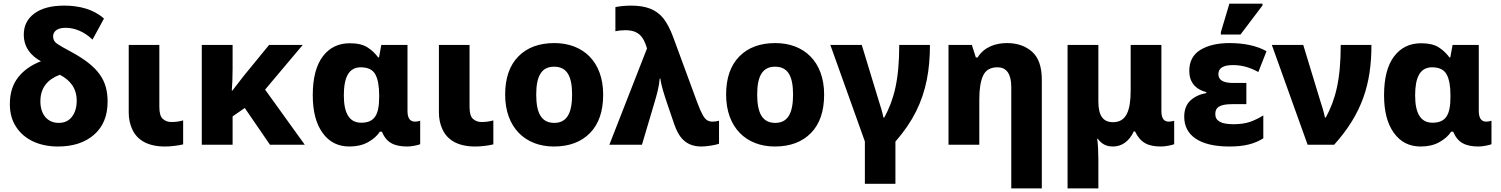

<svg xmlns="http://www.w3.org/2000/svg" viewBox="-20 -796 8254 1056"><path d="M298.8 9.8C382.3 9.8 448.7 -12.2 498 -55.7C547.4 -99.1 571.8 -159.7 571.8 -236.8C571.8 -355 521.5 -429.7 369.1 -512.2C335 -530.3 310.1 -544.4 294.9 -554.7C279.8 -564.9 272 -578.1 272 -595.2C272 -620.1 290.5 -643.1 340.8 -643.1C389.2 -643.1 442.4 -623 488.8 -578.1L551.8 -693.8C495.6 -744.6 417 -765.1 333 -765.1C263.2 -765.1 208.5 -751 169.4 -722.2C130.4 -693.4 110.8 -654.8 110.8 -606C110.8 -537.1 147.9 -490.7 205.1 -459C152.8 -439 111.3 -410.2 80.6 -371.6C49.8 -333 34.2 -283.7 34.2 -223.1C34.2 -174.8 45.4 -133.3 68.4 -98.6C113.3 -28.3 196.8 9.8 298.8 9.8ZM303.2 -120.1C241.2 -120.1 202.1 -166 202.1 -238.8C202.1 -313.5 242.2 -359.9 309.1 -384.8C366.2 -355.5 401.9 -310.1 401.9 -242.2C401.9 -206.5 393.6 -177.7 376.5 -154.8C359.4 -131.8 335 -120.1 303.2 -120.1Z M887.2 9.8C903.3 9.8 920.9 8.8 939.9 6.3C959 3.9 974.6 1.5 987.3 -2V-133.8C964.4 -127.4 946.3 -125 922.4 -125C904.3 -125 888.7 -130.4 876 -141.6C862.8 -152.8 856.4 -174.8 856.4 -208V-548.8H688V-176.8C688 -143.6 694.3 -112.8 707.5 -84.5C733.4 -27.8 790 9.8 887.2 9.8Z M1460 -548.8 1323.2 -381.8C1297.9 -350.1 1276.4 -320.8 1258.3 -297.9H1254.9C1257.3 -329.6 1259.3 -370.1 1259.3 -417V-548.8H1089.8V0H1259.3V-155.8L1326.2 -202.1L1464.8 0H1656.2L1438 -303.2L1645 -548.8Z M1901.4 9.8C1941.4 9.8 1975.6 2 2004.4 -14.2C2033.2 -30.3 2054.7 -49.3 2069.3 -71.8H2080.1C2093.3 -41 2110.8 -20 2132.8 -8.3C2154.3 3.9 2183.6 9.8 2220.2 9.8C2231 9.8 2244.1 8.3 2259.8 5.4C2275.4 2.4 2285.6 -0.5 2291 -2.9V-131.8C2285.6 -129.4 2270 -127 2262.2 -127C2240.7 -127 2221.2 -139.6 2221.2 -185.1V-548.8H2077.1L2064.5 -480H2060.1C2043.9 -502 2024.4 -520.5 2001 -535.6C1977.1 -550.8 1944.8 -558.1 1904.3 -558.1C1841.3 -558.1 1792 -534.2 1755.4 -485.8C1718.8 -437.5 1700.2 -366.2 1700.2 -272C1700.2 -183.6 1718.3 -114.3 1754.4 -64.9C1790 -15.1 1839.4 9.8 1901.4 9.8ZM1966.3 -121.1C1902.8 -121.1 1871.1 -170.9 1871.1 -271C1871.1 -371.1 1898.4 -425.8 1964.4 -425.8C2003.9 -425.8 2030.3 -412.6 2044.4 -386.7C2058.6 -360.4 2065.4 -322.3 2065.4 -272.9V-263.2C2065.4 -164.1 2040 -121.1 1966.3 -121.1Z M2593.3 9.8C2609.4 9.8 2627 8.8 2646 6.3C2665 3.9 2680.7 1.5 2693.4 -2V-133.8C2670.4 -127.4 2652.3 -125 2628.4 -125C2610.4 -125 2594.7 -130.4 2582 -141.6C2568.8 -152.8 2562.5 -174.8 2562.5 -208V-548.8H2394V-176.8C2394 -143.6 2400.4 -112.8 2413.6 -84.5C2439.5 -27.8 2496.1 9.8 2593.3 9.8Z M3297.4 -275.9C3297.4 -458 3185.5 -559.1 3029.3 -559.1C2945.3 -559.1 2879.4 -534.7 2831.1 -485.8C2782.7 -436.5 2758.3 -366.7 2758.3 -275.9C2758.3 -93.3 2870.1 9.8 3026.4 9.8C3110.4 9.8 3176.8 -15.1 3225.1 -64.5C3273.4 -113.8 3297.4 -184.1 3297.4 -275.9ZM2929.2 -275.9C2929.2 -377.4 2958.5 -429.2 3027.3 -429.2C3098.1 -429.2 3126.5 -377.4 3126.5 -275.9C3126.5 -173.8 3098.1 -120.1 3028.3 -120.1C2958 -120.1 2929.2 -173.8 2929.2 -275.9Z M3838.4 9.8C3864.7 9.8 3917.5 2 3934.6 -5.9V-131.8C3921.4 -128.4 3909.2 -127 3898.4 -127C3887.7 -127 3878.4 -129.4 3870.1 -134.3C3853.5 -143.6 3838.4 -169.9 3815.4 -231L3683.6 -588.9C3667 -634.3 3648.4 -669.9 3628.4 -695.3C3587.4 -745.6 3531.2 -765.1 3448.7 -765.1C3434.6 -765.1 3419.4 -764.2 3402.8 -762.7C3385.7 -760.7 3373 -758.8 3364.7 -756.8V-624C3380.4 -627.9 3403.8 -629.9 3419.4 -629.9C3470.2 -629.9 3508.3 -613.8 3529.8 -555.2L3538.6 -529.8L3331.5 0H3510.7L3579.6 -231.9C3592.8 -276.4 3604.5 -317.4 3608.4 -363.8H3612.3C3616.7 -324.2 3632.8 -276.9 3648.4 -230L3687.5 -115.2C3711.4 -45.4 3748 9.8 3838.4 9.8Z M4512.7 -275.9C4512.7 -458 4400.9 -559.1 4244.6 -559.1C4160.6 -559.1 4094.7 -534.7 4046.4 -485.8C3998 -436.5 3973.6 -366.7 3973.6 -275.9C3973.6 -93.3 4085.4 9.8 4241.7 9.8C4325.7 9.8 4392.1 -15.1 4440.4 -64.5C4488.8 -113.8 4512.7 -184.1 4512.7 -275.9ZM4144.5 -275.9C4144.5 -377.4 4173.8 -429.2 4242.7 -429.2C4313.5 -429.2 4341.8 -377.4 4341.8 -275.9C4341.8 -173.8 4313.5 -120.1 4243.7 -120.1C4173.3 -120.1 4144.5 -173.8 4144.5 -275.9Z M4904.8 214.8V-17.1C4953.1 -72.3 4990.7 -127.9 5018.6 -183.6C5073.7 -294.9 5094.7 -411.6 5094.7 -548.8H4925.8C4925.8 -356 4896.5 -247.1 4843.8 -149.9H4838.9C4836.4 -162.6 4832.5 -178.2 4827.1 -196.8C4821.8 -214.8 4816.9 -230 4813 -242.2L4719.7 -548.8H4546.9L4736.8 -18.1V214.8Z M5710 240.2V-357.9C5710 -428.7 5691.9 -480 5656.2 -511.7C5620.1 -543.5 5574.2 -559.1 5518.1 -559.1C5453.1 -559.1 5391.6 -536.1 5356.9 -480H5347.2L5325.2 -548.8H5196.8V0H5366.2V-250C5366.2 -306.6 5373 -350.1 5387.2 -380.4C5401.4 -410.6 5427.2 -425.8 5465.8 -425.8C5518.1 -425.8 5542 -386.7 5542 -316.9V240.2Z M6021 240.2V84C6021 65.9 6020.5 45.4 6019.5 21.5C6018.1 -2.4 6016.6 -20.5 6014.6 -33.2H6017.6C6037.6 -5.4 6063 9.8 6101.6 9.8C6149.9 9.8 6190.4 -18.6 6215.8 -73.2H6222.7C6252 -11.2 6293.9 9.8 6365.7 9.8C6377 9.8 6390.6 8.3 6406.2 5.4C6421.9 2.4 6432.6 -0.5 6438 -2.9V-131.8C6432.1 -129.4 6416.5 -127 6408.7 -127C6385.7 -127 6367.7 -139.6 6367.7 -185.1V-548.8H6198.7V-298.8C6198.7 -185.5 6173.8 -124 6101.6 -124C6044.4 -124 6021 -163.1 6021 -238.8V-548.8H5851.6V240.2Z M6802.7 -606 6923.8 -766.1V-775.9H6741.7L6694.8 -619.1V-606ZM6741.2 9.8C6823.7 9.8 6878.9 -4.4 6928.2 -35.2V-161.1C6903.3 -146 6878.9 -133.8 6854.5 -125.5C6830.1 -117.2 6799.8 -112.8 6764.2 -112.8C6694.3 -112.8 6664.1 -131.8 6664.1 -168.9C6664.1 -204.6 6687 -223.1 6755.9 -223.1H6835V-339.8H6760.7C6707.5 -339.8 6681.2 -356 6681.2 -388.2C6681.2 -421.4 6707.5 -438 6760.7 -438C6809.1 -438 6851.6 -426.8 6900.9 -399.9L6945.8 -514.2C6892.6 -544.9 6819.8 -559.1 6743.2 -559.1C6676.3 -559.1 6622.6 -546.4 6582 -521.5C6541.5 -496.6 6521 -458 6521 -405.8C6521 -344.7 6554.7 -304.7 6614.7 -289.1V-284.2C6579.6 -277.8 6550.8 -264.6 6527.8 -243.7C6504.9 -222.7 6493.2 -192.4 6493.2 -153.8C6493.2 -51.8 6577.1 9.8 6741.2 9.8Z M7317.9 0C7472.7 -172.4 7522.9 -336.4 7522.9 -548.8H7354C7354 -356 7324.7 -247.1 7272 -149.9H7267.1C7264.6 -162.6 7260.7 -178.2 7255.4 -196.8C7250 -214.8 7245.1 -230 7241.2 -242.2L7147.9 -548.8H6975.1L7171.9 0Z M7793.5 9.8C7833.5 9.8 7867.7 2 7896.5 -14.2C7925.3 -30.3 7946.8 -49.3 7961.4 -71.8H7972.2C7985.4 -41 8002.9 -20 8024.9 -8.3C8046.4 3.9 8075.7 9.8 8112.3 9.8C8123 9.8 8136.2 8.3 8151.9 5.4C8167.5 2.4 8177.7 -0.5 8183.1 -2.9V-131.8C8177.7 -129.4 8162.1 -127 8154.3 -127C8132.8 -127 8113.3 -139.6 8113.3 -185.1V-548.8H7969.2L7956.5 -480H7952.1C7936 -502 7916.5 -520.5 7893.1 -535.6C7869.1 -550.8 7836.9 -558.1 7796.4 -558.1C7733.4 -558.1 7684.1 -534.2 7647.5 -485.8C7610.8 -437.5 7592.3 -366.2 7592.3 -272C7592.3 -183.6 7610.4 -114.3 7646.5 -64.9C7682.1 -15.1 7731.4 9.8 7793.5 9.8ZM7858.4 -121.1C7794.9 -121.1 7763.2 -170.9 7763.2 -271C7763.2 -371.1 7790.5 -425.8 7856.4 -425.8C7896 -425.8 7922.4 -412.6 7936.5 -386.7C7950.7 -360.4 7957.5 -322.3 7957.5 -272.9V-263.2C7957.5 -164.1 7932.1 -121.1 7858.4 -121.1Z"/></svg>

Font: Noto Reveo Sans
Style: Regular
Weight: 800
Designer: Monotype Design Team
Foundry: Monotype Imaging Inc.
Version: Version 2.007